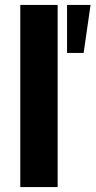

<svg xmlns="http://www.w3.org/2000/svg" viewBox="-20 -756 386 776"><path d="M62 0V-736H213V0ZM251 -542V-736H346L318 -542Z"/></svg>

Font: Mulish ExtraLight ExtraBold
Style: Regular
Weight: 800
Version: Version 3.603